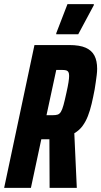

<svg xmlns="http://www.w3.org/2000/svg" viewBox="-32 -905 488 925"><path d="M-12 0 134 -688H301Q352 -688 381 -675Q410 -662 423 -637Q436 -612 436 -574Q436 -560 434 -543.5Q432 -527 429.5 -510Q427 -493 424 -474Q417 -437 409.5 -405Q402 -373 391.5 -346Q381 -319 365.5 -298Q350 -277 326 -263L338 0H207L206 -234Q204 -234 202 -234Q200 -234 198 -234H167L117 0ZM192 -350H222Q237 -350 246 -353Q255 -356 261.5 -366.5Q268 -377 274 -399Q280 -421 288 -458Q295 -489 298 -508.5Q301 -528 301 -539Q301 -552 297.5 -558Q294 -564 287 -566Q280 -568 268 -568H239ZM239 -740V-745L293 -885H420V-880L345 -740Z"/></svg>

Font: Saira ExtraCondensed ExtraBold
Style: Italic
Weight: 800
Width: 2
Italic angle: -12°
Designer: Hector Gatti with collaboration of the Omnibus-Type team
Foundry: Omnibus-Type
Version: Version 1.101